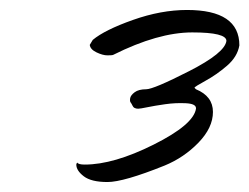

<svg xmlns="http://www.w3.org/2000/svg" viewBox="-20 -648 500 385"><path d="M373 -431Q373 -440 352.5 -441Q332 -442 311 -439Q290 -436 275.5 -433Q261 -430 257 -430Q253 -430 250 -431.5Q247 -433 245.5 -436.5Q244 -440 242 -442.5Q240 -445 241 -451Q242 -457 250 -463Q258 -469 273 -469Q288 -469 359.5 -505.5Q431 -542 434 -566Q434 -583 365.5 -583Q297 -583 207 -538Q205 -537 195.5 -537Q186 -537 173.5 -543Q161 -549 160 -558L166 -568Q190 -588 246.5 -608Q303 -628 355 -628Q460 -628 460 -557Q456 -534 435 -516Q414 -498 392 -486Q370 -474 370 -472L373 -469Q407 -455 407 -423.5Q407 -392 378 -362Q349 -332 310 -316Q228 -283 195.5 -283Q163 -283 148 -294.5Q133 -306 133 -318Q133 -320 135 -322Q137 -318 150 -318Q208 -318 288 -358Q368 -398 373 -430Z"/></svg>

Font: Mr Dafoe
Style: Regular
Weight: 400
Designer: Alejandro Paul
Foundry: Alejandro Paul
Version: Version 1.000